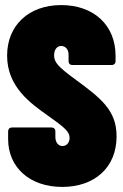

<svg xmlns="http://www.w3.org/2000/svg" viewBox="-20 -728 484 756"><path d="M225 8C352 8 439 -68 439 -191C439 -294 378 -341 273 -418C209 -465 193 -483 193 -510C193 -532 204 -547 221 -547C238 -547 250 -533 250 -513V-487C250 -478 256 -472 265 -472H420C429 -472 435 -478 435 -487V-509C435 -628 350 -708 221 -708C93 -708 8 -628 8 -509C8 -386 100 -321 171 -271C236 -225 254 -209 254 -185C254 -166 242 -153 226 -153C210 -153 198 -167 198 -189V-211C198 -220 192 -226 183 -226H27C18 -226 12 -220 12 -211V-180C12 -70 96 8 225 8Z"/></svg>

Font: Barlow Condensed Black
Style: Regular
Weight: 900
Width: 3
Designer: Jeremy Tribby
Foundry: Tribby Type
Version: Version 1.422;hotconv 1.0.109;makeotfexe 2.5.65596